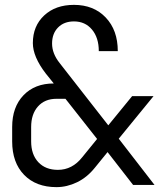

<svg xmlns="http://www.w3.org/2000/svg" viewBox="-20 -760 655 789"><path d="M212 9Q128 9 79 -41.5Q30 -92 30 -179V-238Q30 -320 76.5 -368.5Q123 -417 201 -417L168 -458Q115 -527 115 -583Q115 -653 161.5 -696.5Q208 -740 284 -740Q365 -740 414.5 -688Q464 -636 464 -550H386Q386 -605 358 -638.5Q330 -672 284 -672Q243 -672 218.5 -647Q194 -622 194 -581Q194 -540 225 -501L425 -245L523 -365H611L468 -190L615 0H527L422 -135L370 -71Q338 -31 296.5 -11Q255 9 212 9ZM218 -62Q277 -62 318 -114L379 -189L249 -354H212Q164 -354 136 -322.5Q108 -291 108 -238V-179Q108 -125 137.5 -93.5Q167 -62 218 -62Z"/></svg>

Font: JetBrains Mono NL Light
Style: Regular
Weight: 300
Monospace: yes
Designer: Philipp Nurullin, Konstantin Bulenkov
Foundry: JetBrains
Version: Version 2.305; ttfautohint (v1.8.4.7-5d5b)